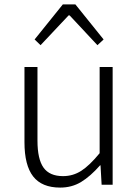

<svg xmlns="http://www.w3.org/2000/svg" viewBox="-20 -838 629 871"><path d="M91 -193V-534H150V-200Q150 -116 177.5 -77.5Q205 -39 266 -39Q311 -39 348.5 -63Q386 -87 432 -143V-534H491V0H441L436 -88H434Q390 -38 348 -12.5Q306 13 253 13Q170 13 130.5 -37.5Q91 -88 91 -193ZM265 -818H322L450 -659L422 -633L296 -768H291L164 -633L137 -659Z"/></svg>

Font: Merged Yaku Han JP Light
Style: Regular
Weight: 300
Designer: Ryoko NISHIZUKA 西塚涼子 (kana, bopomofo & ideographs); Paul D. Hunt (Latin, Greek & Cyrillic); Sandoll Communications 산돌커뮤니
Foundry: Adobe
Version: Version 2.004